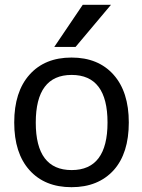

<svg xmlns="http://www.w3.org/2000/svg" viewBox="-20 -778 597 810"><path d="M130.9 -260.7Q130.9 -60.5 282.2 -60.5Q433.6 -60.5 433.6 -261.2Q433.6 -461.9 282.2 -461.9Q130.9 -461.9 130.9 -260.7ZM460 -60.5Q394.5 11.7 281.7 11.7Q168.9 11.7 104.5 -60.1Q40 -131.8 40 -261.2Q40 -390.6 104.5 -462.9Q168.9 -535.2 281.7 -535.2Q394.5 -535.2 459 -462.9Q523.4 -390.6 523.4 -261.2Q523.4 -131.8 460 -60.5ZM329.1 -757.8H448.2L298.8 -580.1H209Z"/></svg>

Font: irohakakuC Regular
Style: Regular
Weight: 400
Designer: [Source Han Sans]
Ryoko NISHIZUKA Ë•øÂ°öÊ∂ºÂ≠ê (kana & ideographs); Paul D. Hunt (Latin, Greek & Cyrillic); Wenlong ZHAN
Version: Version 1.001.20160904